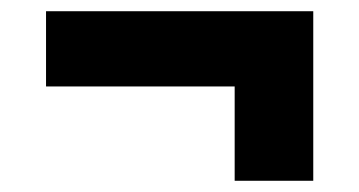

<svg xmlns="http://www.w3.org/2000/svg" viewBox="-20 -377 640 342"><path d="M62 -223V-357H538V-55H398V-223Z"/></svg>

Font: Radio Canada
Style: Bold
Weight: 700
Designer: Charles Daoud, Etienne Aubert Bonn, Alexandre Saumier Demers, Jacques Le Bailly
Foundry: Radio-Canada
Version: Version 2.104; ttfautohint (v1.8.4.7-5d5b);gftools[0.9.28.de